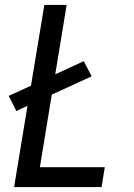

<svg xmlns="http://www.w3.org/2000/svg" viewBox="-20 -755 540 775"><path d="M37 0 91 -328 46 -307 15 -368 105 -409 159 -735H249L203 -455L318 -508L350 -447L189 -373L141 -80H403L390 0Z"/></svg>

Font: Iosevka Curly Medium Oblique
Style: Regular
Weight: 500
Italic angle: -9°
Monospace: yes
Designer: Belleve Invis
Foundry: Belleve Invis
Version: Version 11.1.0; ttfautohint (v1.8.3)